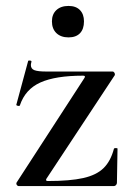

<svg xmlns="http://www.w3.org/2000/svg" viewBox="-20 -627 445 647"><path d="M260 -372Q167 -372 116 -349Q65 -326 47 -272Q47 -270 43 -270Q40 -270 37 -271.5Q34 -273 35 -274L75 -422Q75 -423 79 -423Q87 -423 86 -419Q84 -411 84 -408Q84 -395 96 -390.5Q108 -386 135 -386H359Q363 -386 365.5 -382Q368 -378 367 -374L136 -24Q133 -17 141 -17Q216 -17 260.5 -27Q305 -37 329 -60.5Q353 -84 364 -126Q365 -128 370.5 -128Q376 -128 376 -126L374 -11Q374 -7 371 -3.5Q368 0 364 0H43Q39 0 36.5 -4Q34 -8 36 -12L265 -365Q269 -372 260 -372ZM155 -555Q155 -579 170 -593Q185 -607 211 -607Q236 -607 249.5 -593Q263 -579 263 -555Q263 -529 249.5 -515Q236 -501 211 -501Q185 -501 170 -515.5Q155 -530 155 -555Z"/></svg>

Font: Cormorant Garamond SemiBold
Style: Regular
Weight: 600
Designer: Christian Thalmann (Catharsis Fonts)
Foundry: Catharsis Fonts
Version: Version 4.000